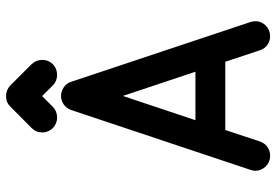

<svg xmlns="http://www.w3.org/2000/svg" viewBox="-162 -773 934 650"><g transform="rotate(-90 305.0 -448.0)"><path d="M189.9 -152.3H420.9L460 -34.7C466.3 -14.6 484.4 -0.5 507.8 -0.5C534.2 -0.5 558.1 -22 558.1 -49.8C558.1 -55.2 557.6 -60.5 555.7 -66.4L353 -674.3C346.7 -695.3 325.2 -708.5 305.2 -708.5C283.2 -708.5 265.1 -694.3 257.8 -674.8L54.7 -66.4C52.7 -61 51.8 -55.7 51.8 -50.3C51.8 -24.9 72.8 -0.5 102.5 -0.5C125.5 -0.5 143.6 -13.7 150.9 -34.7ZM223.1 -253.4 305.2 -499 387.2 -253.4ZM286.6 -754.4 304.7 -772.5 341.3 -735.8C350.6 -726.6 362.3 -721.7 377 -721.7C403.8 -721.7 427.2 -742.2 427.2 -772C427.2 -786.1 422.4 -797.9 412.6 -808.1L340.8 -879.9C330.6 -889.6 318.8 -894.5 304.7 -894.5C290 -894.5 278.3 -889.6 269 -879.9L196.8 -808.1C186.5 -797.9 181.6 -786.1 181.6 -772C181.6 -743.7 204.1 -721.7 231.9 -721.7C246.6 -721.7 258.8 -726.6 268.1 -735.8Z"/></g></svg>

Font: LOB TGL 0-17
Style: Regular
Weight: 400
Designer: Peter Wiegel + adaptations and expanded glyphset by Studio LOB
Foundry: Peter Wiegel + adaptations and expanded glyphset by Studio LOB
Version: Version 1.003;Glyphs 3.1.2 (3151)